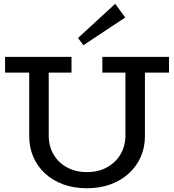

<svg xmlns="http://www.w3.org/2000/svg" viewBox="-20 -989 927 1023"><path d="M443.5 14Q373.3 14 316.7 -6.8Q260.2 -27.5 219.6 -65.1Q179.1 -102.6 157.4 -153.1Q135.7 -203.5 135.7 -263.8V-641H239.6V-267Q239.6 -210.4 265.3 -166.2Q291 -122 337.3 -97Q383.5 -72 443.5 -72Q504 -72 549.9 -97.3Q595.9 -122.5 622.1 -166.8Q648.3 -211 648.3 -267.7V-641H752.2V-263.8Q752.2 -203.5 730 -153.1Q707.7 -102.6 666.6 -65.1Q625.5 -27.5 569 -6.8Q512.5 14 443.5 14ZM7 -602.2V-686H361V-602.2ZM525.4 -602.2V-686H880.4V-602.2ZM424.5 -748.2 395.7 -786.7 594 -968.8 647.1 -895.7Z"/></svg>

Font: BioRhyme ExtraBold
Style: Regular
Weight: 800
Designer: Aoife Mooney
Foundry: Aoife Mooney Type
Version: Version 1.600;gftools[0.9.33]